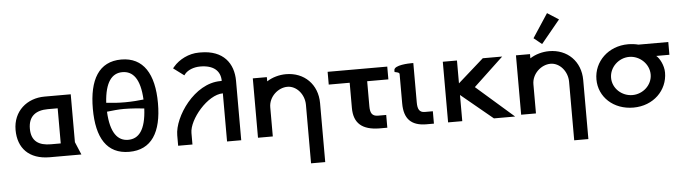

<svg xmlns="http://www.w3.org/2000/svg" viewBox="-56 -1028 5296 1498"><g transform="rotate(-5 2592.5 -278.5)"><path d="M394 -100H317C224 -100 164 -136 164 -235C164 -334 224 -375 317 -375H394ZM300 -475C162 -475 52 -382 52 -235C52 -94 136 0 300 0H547L505 -100V-475Z M1067 -315C1059 -145 1003 -82 921 -82C840 -82 783 -147 775 -315C821 -320 861 -325 908 -325C962 -325 1032 -319 1067 -315ZM922 -376C867 -376 826 -379 775 -385C785 -547 840 -612 921 -612C1003 -612 1059 -549 1067 -385C1035 -381 977 -376 922 -376ZM667 -347C667 -118 747 12 921 12C1096 12 1177 -119 1177 -347C1177 -576 1094 -711 921 -711C745 -711 667 -574 667 -347Z M1417 -2V-92C1417 -198 1568 -379 1688 -379V-2H1799V-467C1799 -604 1721 -712 1543 -712H1529C1450 -712 1373 -672 1329 -620L1318 -607L1401 -545L1412 -559C1434 -583 1477 -603 1530 -603C1635 -603 1687 -555 1688 -477L1677 -476C1472 -476 1305 -228 1305 -84V-2Z M2437 225V-237C2437 -384 2334 -485 2191 -485C2139 -485 2084 -470 2041 -442V-475H1931V-10H2047V-238C2047 -320 2120 -386 2194 -386C2265 -386 2326 -316 2326 -233V225Z M2984 -375V-475H2517V-375H2681V-178C2681 -56 2748 -2 2880 0H2943V-100H2879C2831 -100 2818 -128 2818 -179V-375Z M3245 0H3308V-97H3245C3202 -97 3189 -125 3189 -176V-485H3172C3157 -485 3037 -483 3037 -442V-428L3051 -425C3069 -421 3075 -416 3075 -409V-179C3075 -57 3131 -2 3245 0Z M3419 0H3530V-205L3778 0H3944L3651 -256L3884 -475H3732L3530 -296V-475H3419Z M4262 -782 4140 -596 4203 -545 4351 -725ZM4498 225V-237C4498 -384 4395 -485 4252 -485C4200 -485 4145 -470 4102 -442V-475H3992V-10H4108V-238C4108 -320 4181 -386 4255 -386C4326 -386 4387 -316 4387 -233V225Z M5026 -235C5026 -152 4953 -87 4871 -87C4788 -87 4716 -152 4716 -235C4716 -318 4788 -386 4871 -386C4953 -386 5026 -318 5026 -235ZM4871 -485C4715 -485 4601 -372 4601 -233C4601 -95 4714 11 4870 11C5027 11 5139 -101 5139 -240C5139 -297 5107 -355 5082 -375H5185V-475H4951C4929 -481 4898 -485 4871 -485Z"/></g></svg>

Font: Mint Spirit
Style: Bold
Weight: 700
Designer: HARENDAL Hirwen
Foundry: Arkandis Digital Foundry.
Version: Version 1.004;FFEdit